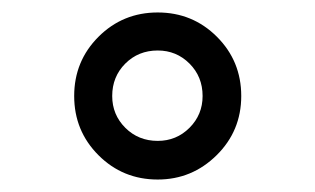

<svg xmlns="http://www.w3.org/2000/svg" viewBox="-20 -780 505 308"><path d="M233 -492Q177 -492 138 -531Q99 -570 99 -626Q99 -682 138 -721Q177 -760 233 -760Q289 -760 328 -721Q367 -682 367 -626Q367 -570 327.5 -531Q288 -492 233 -492ZM233 -554Q263 -554 284 -575Q305 -596 305 -626Q305 -657 284 -678Q263 -699 233 -699Q202 -699 181 -678Q160 -657 160 -626Q160 -596 181 -575Q202 -554 233 -554Z"/></svg>

Font: Oakes Grotesk
Style: Bold Italic
Weight: 600
Italic angle: -8°
Designer: Samuel Oakes
Foundry: Samuel Oakes
Version: Version 1.000;PS 001.000;hotconv 1.0.88;makeotf.lib2.5.64775